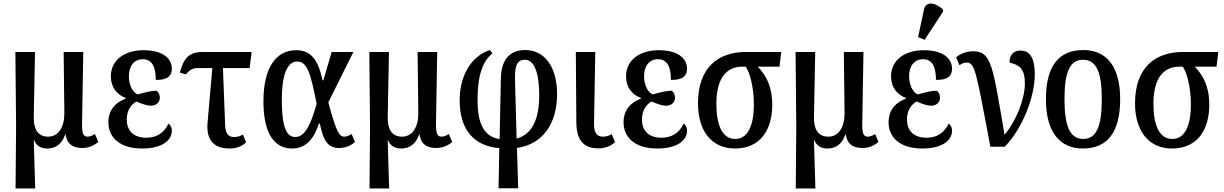

<svg xmlns="http://www.w3.org/2000/svg" viewBox="-20 -830 6925 1086"><path d="M68 236H179L171 -37H173C186 -5 211 10 248 10C299 10 332 -20 349 -70H351C358 -16 391 7 445 7C481 7 509 -5 536 -27L517 -72C504 -63 488 -57 476 -57C452 -57 444 -73 444 -125L451 -536H340L344 -191C345 -113 312 -57 252 -57C190 -57 170 -106 171 -166L178 -536H67L71 -112Z M784 10C897 10 952 -36 952 -91C952 -111 943 -124 933 -131C908 -77 864 -51 808 -51C730 -51 697 -96 697 -154C697 -213 728 -242 751 -256C785 -241 814 -232 834 -232C864 -232 884 -252 884 -277C884 -297 875 -311 865 -317C835 -317 796 -307 759 -296C733 -304 709 -347 709 -398C709 -458 739 -495 788 -495C845 -495 861 -443 861 -378C931 -377 952 -403 952 -442C952 -494 908 -546 792 -546C688 -546 607 -493 607 -398C607 -339 639 -295 691 -276V-272C639 -253 593 -213 593 -138C593 -54 656 10 784 10Z M1278 10C1319 10 1350 -4 1372 -25L1354 -69C1336 -59 1324 -55 1303 -55C1268 -55 1254 -79 1253 -131L1241 -445H1392L1403 -536H1129C1050 -536 1021 -504 997 -420L1031 -409C1053 -436 1073 -445 1097 -445H1181L1154 -136C1145 -34 1194 10 1278 10Z M1632 10C1717 10 1759 -55 1784 -131H1789C1810 -27 1839 7 1898 7C1936 7 1966 -7 1988 -27L1969 -72C1955 -63 1940 -57 1928 -57C1898 -57 1882 -85 1837 -251L1979 -536H1856L1809 -376H1804C1777 -510 1725 -546 1655 -546C1544 -546 1470 -451 1470 -257C1470 -65 1538 10 1632 10ZM1650 -55C1598 -55 1574 -118 1574 -266C1574 -410 1606 -482 1661 -482C1720 -482 1738 -408 1771 -243C1747 -161 1716 -55 1650 -55Z M2070 236H2181L2173 -37H2175C2188 -5 2213 10 2250 10C2301 10 2334 -20 2351 -70H2353C2360 -16 2393 7 2447 7C2483 7 2511 -5 2538 -27L2519 -72C2506 -63 2490 -57 2478 -57C2454 -57 2446 -73 2446 -125L2453 -536H2342L2346 -191C2347 -113 2314 -57 2254 -57C2192 -57 2172 -106 2173 -166L2180 -536H2069L2073 -112Z M2800 235H2911L2904 7C3050 -14 3131 -130 3131 -299C3131 -453 3059 -547 2951 -547C2880 -547 2815 -511 2813 -385L2806 -43C2712 -58 2681 -140 2681 -266C2681 -408 2713 -488 2766 -528L2750 -547C2639 -509 2580 -394 2580 -264C2580 -88 2667 -4 2804 8ZM2893 -381C2890 -470 2912 -492 2949 -492C3002 -492 3030 -417 3030 -291C3030 -158 2991 -70 2902 -46Z M3364 9C3407 9 3437 -6 3459 -26L3440 -71C3423 -62 3411 -57 3390 -57C3356 -57 3339 -80 3340 -132L3347 -536H3237L3240 -136C3241 -36 3282 9 3364 9Z M3698 10C3811 10 3866 -36 3866 -91C3866 -111 3857 -124 3847 -131C3822 -77 3778 -51 3722 -51C3644 -51 3611 -96 3611 -154C3611 -213 3642 -242 3665 -256C3699 -241 3728 -232 3748 -232C3778 -232 3798 -252 3798 -277C3798 -297 3789 -311 3779 -317C3749 -317 3710 -307 3673 -296C3647 -304 3623 -347 3623 -398C3623 -458 3653 -495 3702 -495C3759 -495 3775 -443 3775 -378C3845 -377 3866 -403 3866 -442C3866 -494 3822 -546 3706 -546C3602 -546 3521 -493 3521 -398C3521 -339 3553 -295 3605 -276V-272C3553 -253 3507 -213 3507 -138C3507 -54 3570 10 3698 10Z M4137 10C4282 10 4348 -97 4348 -238C4348 -344 4311 -406 4266 -453H4389L4399 -536H4199C4040 -536 3928 -446 3928 -246C3928 -89 4005 10 4137 10ZM4139 -44C4065 -44 4032 -122 4032 -244C4032 -404 4102 -453 4179 -453H4198C4220 -421 4244 -341 4244 -239C4244 -116 4208 -44 4139 -44Z M4481 236H4592L4584 -37H4586C4599 -5 4624 10 4661 10C4712 10 4745 -20 4762 -70H4764C4771 -16 4804 7 4858 7C4894 7 4922 -5 4949 -27L4930 -72C4917 -63 4901 -57 4889 -57C4865 -57 4857 -73 4857 -125L4864 -536H4753L4757 -191C4758 -113 4725 -57 4665 -57C4603 -57 4583 -106 4584 -166L4591 -536H4480L4484 -112Z M5210 -605 5314 -764V-776C5276 -813 5217 -829 5206 -775L5173 -620ZM5197 10C5310 10 5365 -36 5365 -91C5365 -111 5356 -124 5346 -131C5321 -77 5277 -51 5221 -51C5143 -51 5110 -96 5110 -154C5110 -213 5141 -242 5164 -256C5198 -241 5227 -232 5247 -232C5277 -232 5297 -252 5297 -277C5297 -297 5288 -311 5278 -317C5248 -317 5209 -307 5172 -296C5146 -304 5122 -347 5122 -398C5122 -458 5152 -495 5201 -495C5258 -495 5274 -443 5274 -378C5344 -377 5365 -403 5365 -442C5365 -494 5321 -546 5205 -546C5101 -546 5020 -493 5020 -398C5020 -339 5052 -295 5104 -276V-272C5052 -253 5006 -213 5006 -138C5006 -54 5069 10 5197 10Z M5582 0H5663C5763 -102 5833 -282 5833 -409C5833 -496 5809 -544 5751 -544C5715 -544 5690 -522 5690 -476C5745 -463 5777 -443 5777 -358C5777 -271 5728 -145 5662 -68C5596 -450 5590 -540 5486 -540C5450 -540 5415 -529 5388 -506L5407 -461C5422 -472 5434 -476 5448 -476C5496 -476 5502 -419 5582 0Z M6105 10C6243 10 6316 -81 6316 -269C6316 -456 6237 -547 6108 -547C5968 -547 5896 -456 5896 -269C5896 -81 5976 10 6105 10ZM6107 -44C6030 -44 6001 -121 6001 -269C6001 -417 6029 -492 6106 -492C6184 -492 6212 -417 6212 -269C6212 -121 6184 -44 6107 -44Z M6609 10C6754 10 6820 -97 6820 -238C6820 -344 6783 -406 6738 -453H6861L6871 -536H6671C6512 -536 6400 -446 6400 -246C6400 -89 6477 10 6609 10ZM6611 -44C6537 -44 6504 -122 6504 -244C6504 -404 6574 -453 6651 -453H6670C6692 -421 6716 -341 6716 -239C6716 -116 6680 -44 6611 -44Z"/></svg>

Font: Noto Serif Condensed Medium
Style: Regular
Weight: 500
Width: 3
Designer: Monotype Design Team
Foundry: Monotype Imaging Inc.
Version: Version 2.015